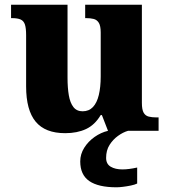

<svg xmlns="http://www.w3.org/2000/svg" viewBox="-20 -556 720 816"><path d="M257 10Q172 10 131.5 -39Q91 -88 91 -189V-407Q91 -436 86 -451.5Q81 -467 68 -473Q55 -479 30 -479H27V-536H267V-226Q267 -183 272.5 -151Q278 -119 292 -101Q306 -83 331 -83Q358 -83 375 -101Q392 -119 400 -152.5Q408 -186 408 -231V-418Q408 -446 400 -459Q392 -472 378 -475.5Q364 -479 346 -479H342V-536H583V-119Q583 -90 590.5 -77Q598 -64 612 -60.5Q626 -57 644 -57H654V0H439L413 -67H408Q383 -25 345.5 -7.5Q308 10 257 10ZM475 240Q398 240 359.5 213.5Q321 187 321 130Q321 99 338 72Q355 45 382 26Q409 7 439 0H524Q503 6 481.5 21.5Q460 37 445.5 60Q431 83 431 115Q431 141 450.5 152.5Q470 164 500 164Q514 164 529.5 162Q545 160 563 156V224Q553 229 536 232.5Q519 236 502.5 238Q486 240 475 240Z"/></svg>

Font: Noto Serif Bengali ExtraBold
Style: Regular
Weight: 800
Designer: Juan Bruce, Universal Thirst, Indian Type Foundry and the Monotype Design Team.
Foundry: Monotype Imaging Inc.
Version: Version 2.003